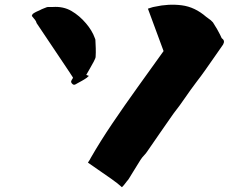

<svg xmlns="http://www.w3.org/2000/svg" viewBox="-20 -748 1040 797"><path d="M864 -655Q869 -646 875 -637Q881 -628 886 -618Q894 -604 900 -590Q902 -588 902 -588Q915 -579 906 -563Q890 -540 870.5 -512Q851 -484 832 -457Q813 -430 798 -411Q770 -374 747.5 -341Q725 -308 702 -279Q702 -279 686.5 -257Q671 -235 646.5 -199.5Q622 -164 593 -122Q586 -111 578 -103Q570 -95 563 -84Q541 -49 530.5 -31.5Q520 -14 515.5 -7Q511 0 507 4Q504 8 497 17Q490 26 486 29Q470 14 441.5 -6Q413 -26 386 -44.5Q359 -63 345 -73Q347 -77 349.5 -80Q352 -83 357 -93Q396 -161 446 -235Q496 -309 551 -385.5Q606 -462 659 -536L594 -712Q601 -714 608 -716.5Q615 -719 622 -720Q680 -733 734.5 -726Q789 -719 836 -678L855 -664Q857 -662 859.5 -659.5Q862 -657 864 -655ZM117 -691Q124 -696 131.5 -699.5Q139 -703 146 -706Q153 -710 160 -712.5Q167 -715 174 -718Q177 -719 182 -719H199Q243 -722 276.5 -702.5Q310 -683 337 -651Q349 -637 358.5 -621.5Q368 -606 374 -589Q376 -585 376 -582Q377 -565 377.5 -547.5Q378 -530 377 -513Q377 -508 374 -502.5Q371 -497 369 -492Q362 -479 354 -465Q346 -451 338 -437Q340 -436 349 -433Q346 -431 344 -428.5Q342 -426 340 -425Q330 -418 320 -412.5Q310 -407 299 -401Q295 -398 290 -396.5Q285 -395 280 -400Q274 -406 275.5 -411Q277 -416 281 -421L283 -426Q276 -437 268 -449Q260 -461 252 -473Q222 -518 192 -562.5Q162 -607 132 -652Q131 -654 130 -657.5Q129 -661 127 -663Q124 -668 120.5 -671.5Q117 -675 112 -682Q113 -683 114 -686.5Q115 -690 117 -691Z"/></svg>

Font: Palette Mosaic
Style: Regular
Weight: 400
Designer: Shibuyafont
Version: Version 1.001